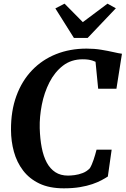

<svg xmlns="http://www.w3.org/2000/svg" viewBox="-20 -1016 683 1044"><path d="M326.9 8Q248.7 8 194.1 -18Q139.5 -44.1 105.5 -88.9Q71.4 -133.7 55.7 -190.7Q40 -247.8 39.8 -309.6Q39.2 -412.9 69.2 -494.7Q99.2 -576.6 154.3 -634Q209.4 -691.5 284.9 -721.6Q360.5 -751.7 451 -751.7Q493.2 -751.7 530.4 -745.5Q567.6 -739.4 596.7 -732.7Q625.7 -725.9 643.1 -723.8L613.1 -533.6H513.8L499.4 -680.1Q491.3 -683.8 481.6 -686.9Q471.8 -689.9 459.2 -691.8Q446.6 -693.6 429.7 -693.6Q367.2 -693.6 322.3 -658.9Q277.4 -624.2 248.8 -568.2Q220.3 -512.3 207.4 -446.5Q194.5 -380.8 196 -319Q197.7 -261 206.9 -213.5Q216.1 -166 234.3 -132Q252.6 -98.1 281.1 -79.6Q309.5 -61.2 349.6 -61.2Q364.7 -61.2 386.1 -63.9Q407.6 -66.7 429.6 -75.1Q451.7 -83.5 468.3 -100.9Q474 -110 479.1 -121.8Q484.1 -133.6 488.7 -146.8Q493.2 -160 497.3 -174.1Q501.5 -188.2 505 -202.1H587.1L566.4 -56.2Q552.4 -47 531.6 -35.9Q510.8 -24.8 481.9 -14.8Q452.9 -4.8 414.6 1.6Q376.2 8 326.9 8ZM381.8 -809.9 281 -970.3 331 -996.1Q356 -970.9 380.8 -945.8Q405.7 -920.8 430.3 -895.6Q464 -920.8 497.4 -945.8Q530.9 -970.9 564.5 -996.1L610 -971L456.8 -809.9Z"/></svg>

Font: Merriweather 7pt Light
Style: Italic
Weight: 300
Italic angle: -7.8°
Designer: Eben Sorkin
Foundry: Eben Sorkin
Version: Version 2.200;gftools[0.9.31]